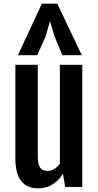

<svg xmlns="http://www.w3.org/2000/svg" viewBox="-20 -1029 539 1057"><path d="M64.5 -672.4V-157.2C64.5 -101.9 75.1 -60.5 96.4 -33.2C117.8 -5.9 148.1 7.8 187.5 7.8C199.9 7.8 212.2 6.5 224.6 3.9C237 1.3 249.1 -3 261 -9C272.9 -15.1 284.3 -23.2 295.2 -33.4C306.1 -43.7 316.4 -56.5 326.2 -71.8H326.7L338.9 0H433.1V-672.4H309.6V-127.4C300.1 -114.7 289.6 -105 277.8 -98.1C266.1 -91.3 254.1 -87.9 241.7 -87.9C224.1 -87.9 210.8 -93.7 201.7 -105.2C192.5 -116.8 188 -137.4 188 -167V-672.4ZM280.3 -828.6 323.2 -725.1H430.2L295.4 -1008.8H210.4L78.6 -725.1H185.1L231 -828.6L255.4 -912.6Z"/></svg>

Font: Fjalla One
Style: Regular
Weight: 400
Designer: Irina Smirnova
Foundry: Irina Smirnova
Version: Version 1.001